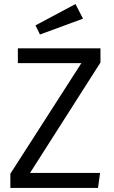

<svg xmlns="http://www.w3.org/2000/svg" viewBox="-20 -926 561 946"><path d="M475 -618 128 -74H473L463 0H31V-70L381 -615H68V-688H475ZM389 -834 177 -756 155 -801 352 -906Z"/></svg>

Font: FiraSans
Style: Regular
Weight: 350
Designer: Carrois Corporate & Edenspiekermann AG
Foundry: Carrois Corporate GbR & Edenspiekermann AG
Version: Version 3.106;PS 003.106;hotconv 1.0.70;makeotf.lib2.5.58329